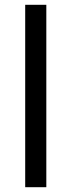

<svg xmlns="http://www.w3.org/2000/svg" viewBox="-20 -780 298 800"><path d="M173 0H85V-760H173Z"/></svg>

Font: Noto Sans Tagalog
Style: Regular
Weight: 400
Designer: Monotype Design Team
Foundry: Monotype Imaging Inc.
Version: Version 2.001; ttfautohint (v1.8.4.7-5d5b)